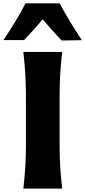

<svg xmlns="http://www.w3.org/2000/svg" viewBox="-68 -1105 499 1125"><path d="M68.8 0Q76.2 -64.5 80.1 -125Q84 -185.5 84 -260.7V-532.7Q84 -610.8 80.1 -672.6Q76.2 -734.4 68.8 -800.8H296.4Q288.6 -734.4 284.9 -672.6Q281.2 -610.8 281.2 -532.7V-260.7Q281.2 -185.5 284.9 -125Q288.6 -64.5 296.4 0ZM293 -867.7Q264.2 -897.9 236.6 -929.2Q209 -960.4 182.1 -991.7Q155.8 -960.9 128.9 -930.7Q102.1 -900.4 73.2 -870.1H-47.9Q-12.2 -923.8 21.2 -978Q54.7 -1032.2 81.5 -1085.4H281.7Q309.6 -1032.2 342.8 -977.8Q376 -923.3 411.6 -869.6Z"/></svg>

Font: Pinar DS4-Bold
Style: Regular
Weight: 700
Designer: Amin Abedi
Version: Version 2.000